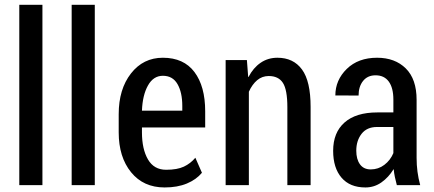

<svg xmlns="http://www.w3.org/2000/svg" viewBox="-20 -782 1834 811"><path d="M159.2 0H61.5V-761.7H159.2Z M380.4 0H282.7V-761.7H380.4Z M675.3 9.8Q585.9 9.8 533.7 -54.4Q481.4 -118.7 481.4 -222.7V-299.8Q481.4 -405.3 533.2 -471.7Q585 -538.1 668 -538.1Q755.9 -538.1 801.3 -477.8Q846.7 -417.5 846.7 -312V-243.7H579.6V-222.7Q579.6 -152.3 605 -108.6Q630.4 -64.9 681.6 -64.9Q728.5 -64.9 756.6 -78.1Q784.7 -91.3 805.2 -115.7L833 -52.2Q809.1 -23.4 769.3 -6.8Q729.5 9.8 675.3 9.8ZM668 -461.9Q627.9 -461.9 605 -420.9Q582 -379.9 579.6 -314.5H750V-334.5Q750 -391.6 729.7 -426.8Q709.5 -461.9 668 -461.9Z M1022.9 -528.3 1028.3 -457H1029.8Q1049.8 -495.6 1080.8 -516.8Q1111.8 -538.1 1151.9 -538.1Q1219.2 -538.1 1255.6 -488.5Q1292 -439 1292 -330.1V0H1193.8V-329.1Q1193.8 -402.8 1175 -431.9Q1156.2 -460.9 1115.2 -460.9Q1087.4 -460.9 1066.4 -443.4Q1045.4 -425.8 1031.2 -394.5V0H933.1V-528.3Z M1656.2 0Q1651.4 -18.1 1647.9 -34.4Q1644.5 -50.8 1643.1 -66.4L1642.1 -66.9Q1621.6 -33.2 1591.3 -11.7Q1561 9.8 1523.4 9.8Q1458 9.8 1422.6 -31.5Q1387.2 -72.8 1387.2 -145Q1387.2 -222.2 1435.3 -264.6Q1483.4 -307.1 1573.7 -307.1H1641.6V-361.3Q1641.6 -410.6 1622.3 -437.3Q1603 -463.9 1566.4 -463.9Q1532.7 -463.9 1513.7 -440.2Q1494.6 -416.5 1494.6 -378.4L1396.5 -378.9Q1396.5 -443.8 1444.8 -491Q1493.2 -538.1 1572.8 -538.1Q1648.4 -538.1 1694.1 -492.9Q1739.7 -447.8 1739.7 -360.4V-115.2Q1739.7 -85 1743.4 -56.9Q1747.1 -28.8 1754.9 0ZM1545.9 -66.4Q1578.1 -66.4 1603.5 -85.7Q1628.9 -105 1641.6 -135.3V-245.6H1572.3Q1529.8 -245.6 1507.3 -216.8Q1484.9 -188 1484.9 -145.5Q1484.9 -109.4 1500.5 -87.9Q1516.1 -66.4 1545.9 -66.4Z"/></svg>

Font: Franco
Style: Regular
Weight: 400
Designer: Google
Version: Version 1.200311; 2013